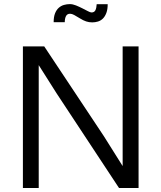

<svg xmlns="http://www.w3.org/2000/svg" viewBox="-20 -934 802 954"><path d="M93.8 -703.6H199.7L496.1 -257.3L589.4 -108.9V-703.6H668.5V0H571.3L261.2 -470.2L172.4 -610.4V0H93.8ZM246.6 -823.7Q246.6 -850.1 253.4 -867.4Q260.3 -884.8 271.7 -895Q283.2 -905.3 297.6 -909.4Q312 -913.6 327.1 -913.6Q341.3 -913.6 357.7 -907Q374 -900.4 388.9 -892.8Q403.8 -885.3 416.3 -878.7Q428.7 -872.1 434.6 -872.1Q448.7 -872.1 454.1 -883.3Q459.5 -894.5 460.4 -913.1H515.1Q515.1 -887.2 508.5 -869.9Q502 -852.5 491.5 -842Q481 -831.5 467 -827.1Q453.1 -822.8 438 -822.8Q422.4 -822.8 408 -827.6Q393.6 -832.5 377.9 -842.3Q359.4 -853.5 348.4 -859.6Q337.4 -865.7 328.1 -865.7Q314 -865.7 307.9 -854Q301.8 -842.3 301.8 -823.7Z"/></svg>

Font: Metrophobic
Style: Regular
Weight: 400
Designer: vernon adams
Foundry: vernon adams
Version: Version 1.000